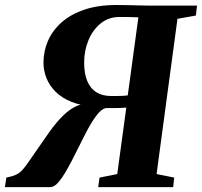

<svg xmlns="http://www.w3.org/2000/svg" viewBox="-53 -766 826 786"><path d="M-33 0 -27 -39Q-4 -43.5 10.5 -49.8Q25 -56 37 -68.5Q49 -81 64 -103.2Q79 -125.5 104 -161Q127 -195 151.8 -229.5Q176.5 -264 203.8 -291.2Q231 -318.5 260.8 -332Q290.5 -345.5 323 -337.5L331.5 -330.5Q277.5 -333.5 238.5 -349.5Q199.5 -365.5 174.5 -390.5Q149.5 -415.5 137.2 -446.2Q125 -477 125 -509.5Q125 -555.5 143 -597.8Q161 -640 197.8 -673.2Q234.5 -706.5 291 -726Q347.5 -745.5 424 -745.5Q449 -745.5 469.8 -745Q490.5 -744.5 510 -744Q529.5 -743.5 549.5 -743.2Q569.5 -743 592 -743H753.5L749 -702.5L673.5 -689L588 -53.5L660 -39L656 0H349L354.5 -39L427 -53.5L464 -325.5Q453 -324.5 439 -324Q425 -323.5 410 -323.5Q395 -323.5 380.5 -323.5Q361 -319.5 340 -290.8Q319 -262 298 -221Q277 -180 256 -138Q238.5 -102 220.5 -70.5Q202.5 -39 185.8 -19.5Q169 0 153 0ZM470 -375.5 513.5 -695Q508 -695 500.2 -695.5Q492.5 -696 477.8 -696.2Q463 -696.5 436 -696.5Q391.5 -696.5 359 -670Q326.5 -643.5 309 -601Q291.5 -558.5 291.5 -510Q291.5 -464 304.5 -433.5Q317.5 -403 342 -388Q366.5 -373 401.5 -373Q410 -373 419.2 -373Q428.5 -373 437.5 -373.2Q446.5 -373.5 454.8 -374Q463 -374.5 470 -375.5Z"/></svg>

Font: Merriweather 60pt ExtraBold
Style: Italic
Weight: 800
Italic angle: -7.8°
Version: Version 2.101